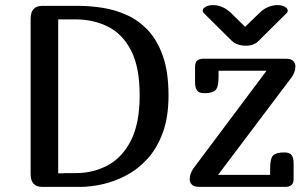

<svg xmlns="http://www.w3.org/2000/svg" viewBox="-20 -732 1207 752"><path d="M100 -659Q100 -709 146 -709H289Q333 -709 381.5 -701.5Q430 -694 476 -673.5Q522 -653 559 -614Q596 -575 618 -512.5Q640 -450 640 -358Q640 -273 617.5 -212Q595 -151 557.5 -110Q520 -69 474.5 -45Q429 -21 382 -10.5Q335 0 294 0H146Q100 0 100 -50ZM208 -656V-53H230V-54H277Q346 -54 403 -85Q460 -116 493.5 -183Q527 -250 527 -358Q527 -469 493.5 -534Q460 -599 403 -627.5Q346 -656 277 -656ZM1100 -502Q1121 -502 1129 -492.5Q1137 -483 1137 -473Q1137 -460 1132.5 -448.5Q1128 -437 1122 -429L834 -47H1038V-71Q1038 -112 1050 -123.5Q1062 -135 1093 -135Q1115 -135 1122.5 -124Q1130 -113 1130 -93V-31Q1130 -14 1121 -7Q1112 0 1098 0H761Q739 0 731 -9.5Q723 -19 723 -29Q723 -42 727.5 -53.5Q732 -65 738 -73L1024 -455H836V-431Q836 -391 824 -379Q812 -367 781 -367Q759 -367 751.5 -378Q744 -389 744 -409V-471Q744 -488 753 -495Q762 -502 776 -502ZM940 -627 996 -681Q1013 -698 1031.5 -705Q1050 -712 1066 -712Q1084 -712 1095.5 -705.5Q1107 -699 1107 -690Q1107 -685 1103 -681L993 -572Q974 -553 944 -553Q927 -553 913 -557.5Q899 -562 888 -572L778 -681Q774 -685 774 -690Q774 -699 785.5 -705.5Q797 -712 815 -712Q831 -712 849 -705Q867 -698 885 -681Z"/></svg>

Font: Marmelad
Style: Regular
Weight: 400
Designer: Manvel Shmavonyan
Foundry: Cyreal
Version: Version 1.110; ttfautohint (v1.8.4.7-5d5b)